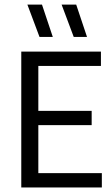

<svg xmlns="http://www.w3.org/2000/svg" viewBox="-20 -821 487 841"><path d="M73.2 0V-595H422.1V-532.3H147.9V-62.7H426.1V0ZM130 -272.8V-335.4H381.5V-272.8ZM303 -659.1 249.9 -800.8H313.8L361.2 -659.1ZM153.1 -659.1 100 -800.8H163.9L211.3 -659.1Z"/></svg>

Font: Encode Sans SC Condensed Thin
Style: Regular
Weight: 100
Width: 3
Designer: Multiple Designers
Foundry: Impallari Type
Version: Version 3.002